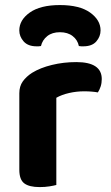

<svg xmlns="http://www.w3.org/2000/svg" viewBox="-20 -743 444 770"><path d="M205.9 -350.9V-226.4H57.5V-369.2Q57.5 -396.8 71.3 -416.4Q85.2 -436 109 -451.2Q141.8 -471.3 188.3 -482.6Q234.8 -494 286 -494Q388.1 -494 388.1 -425.9Q388.1 -409.8 383.6 -396Q379 -382.2 372.5 -372.4Q362.5 -374.4 348 -375.6Q333.6 -376.8 316.8 -376.8Q286.8 -376.8 257.1 -370Q227.4 -363.2 205.9 -350.9ZM57.5 -264 205.9 -261.1V-1.2Q196.4 1.5 178.4 4.4Q160.4 7.3 139.3 7.3Q97 7.3 77.3 -7.7Q57.5 -22.6 57.5 -62.2ZM220.3 -613.8Q189.3 -613.8 169.7 -598.3Q150.1 -582.8 144.3 -558.4Q139.6 -557.4 135.6 -557.3Q131.6 -557.2 126.6 -557.2Q92.3 -557.2 74.8 -576.9Q57.4 -596.7 57.4 -621Q57.4 -662.9 99.6 -692.8Q141.9 -722.7 220.3 -722.7Q299.2 -722.7 341.3 -692.7Q383.3 -662.6 383.3 -621Q383.3 -596.7 366.3 -576.9Q349.3 -557.2 314.1 -557.2Q309.8 -557.2 305.3 -557.3Q300.8 -557.4 296.3 -558.4Q291.3 -582.8 271.4 -598.3Q251.6 -613.8 220.3 -613.8Z"/></svg>

Font: Baloo Paaji 2
Style: Regular
Weight: 400
Designer: Shuchita Grover, Noopur Datye and Ek Type
Foundry: Ek Type
Version: Version 1.700